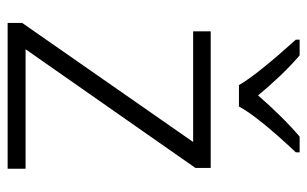

<svg xmlns="http://www.w3.org/2000/svg" viewBox="-171 -634 805 503"><g transform="rotate(90 231.5 -382.5)"><path d="M422 0H40V-38L352 -486H62V-532H420V-492L109 -47H422ZM203 -606Q190 -628 169 -655Q148 -682 125 -708.5Q102 -735 84 -755V-765H125Q152 -742 179.5 -713Q207 -684 230 -656Q254 -684 282.5 -713Q311 -742 338 -765H379V-755Q360 -735 336.5 -708.5Q313 -682 292 -655Q271 -628 259 -606Z"/></g></svg>

Font: Noto Sans Canadian Aboriginal Light
Style: Regular
Weight: 300
Designer: Monotype Design Team, Typotheque's Kevin King
Foundry: Monotype Imaging Inc.
Version: Version 2.004; ttfautohint (v1.8.4.7-5d5b)